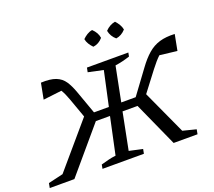

<svg xmlns="http://www.w3.org/2000/svg" viewBox="-160 -1051 1378 1238"><g transform="rotate(-20 528.5 -432.0)"><path d="M149 0H-20L-14 -32L88 -56L346 -358L298 -492Q282 -537 265 -564L138 -549L159 -658Q223 -661 260.5 -646.5Q298 -632 319.5 -600Q341 -568 358 -520L415 -361H517L568 -596L465 -618L471 -648H755L750 -622Q722 -613 699 -607.5Q676 -602 649 -598L602 -361H701L819 -521Q856 -572 892.5 -603.5Q929 -635 973 -648Q1017 -661 1077 -658L1056 -549L937 -563Q910 -538 874 -491L771 -356L909 -55L1000 -32L994 0H830L693 -304H590L540 -51L632 -31L626 0H342L347 -28Q376 -36 399.5 -42Q423 -48 450 -51L504 -304H407ZM585 -864Q617 -834 622 -797Q595 -765 556 -760Q542 -774 531.5 -791Q521 -808 518 -826Q532 -840 549 -850.5Q566 -861 585 -864ZM742 -864Q756 -849 766 -832Q776 -815 779 -797Q750 -765 713 -760Q682 -786 674 -826Q703 -857 742 -864Z"/></g></svg>

Font: Piazzolla
Style: Italic
Weight: 400
Italic angle: -11.3°
Designer: Juan Pablo del Peral
Foundry: Huerta Tipografica
Version: Version 1.330